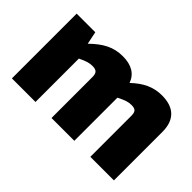

<svg xmlns="http://www.w3.org/2000/svg" viewBox="-80 -776 1042 1042"><g transform="rotate(45 441.0 -255.5)"><path d="M693 -511C627 -511 575 -486 520 -434C502 -485 459 -511 392 -511C321 -511 268 -482 209 -424L194 -497H51V0H232V-333C272 -352 289 -357 313 -357C342 -357 355 -347 355 -315V0H530V-331C570 -351 589 -357 612 -357C643 -357 653 -346 653 -315V0H834V-372C834 -463 786 -511 693 -511Z"/></g></svg>

Font: Exo 2 Extra Bold
Style: Regular
Weight: 800
Designer: Natanael Gama
Version: Version 1.001;PS 001.001;hotconv 1.0.88;makeotf.lib2.5.64775